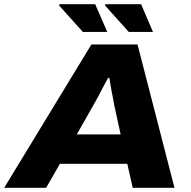

<svg xmlns="http://www.w3.org/2000/svg" viewBox="-54 -900 914 920"><path d="M-34 0 384 -687H605L782 0H582L556 -115H233L167 0ZM314 -256H524L493 -398Q491 -411 487.5 -428.5Q484 -446 480.5 -464.5Q477 -483 474.5 -499.5Q472 -516 470 -527H464Q453 -508 440.5 -483.5Q428 -459 416 -436.5Q404 -414 394 -397ZM343 -747 229 -874 232 -880H402L460 -747ZM563 -747 449 -874 451 -880H622L679 -747Z"/></svg>

Font: Archivo SemiExpanded ExtraBold
Style: Italic
Weight: 800
Width: 6
Italic angle: -10°
Designer: Hector Gatti
Foundry: Omnibus-Type
Version: Version 2.001